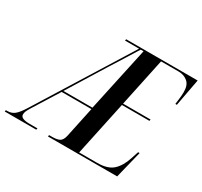

<svg xmlns="http://www.w3.org/2000/svg" viewBox="-204 -913 1172 1112"><g transform="rotate(30 382.0 -357.0)"><path d="M-57 0 -55 -10H-44Q-18 -10 2 -25.5Q22 -41 50 -86L435 -704H341L343 -714H821L787 -532H777Q778 -542 781.5 -568Q785 -594 785 -616Q785 -663 760 -683.5Q735 -704 700 -704H582L514 -382H698L696 -372H512L435 -10H556Q626 -10 660.5 -42Q695 -74 714 -133L730 -182H740L695 0H232L234 -10H255Q288 -10 304.5 -19.5Q321 -29 328 -60L371 -263H172L65 -92Q52 -71 47.5 -60Q43 -49 43 -38Q43 -10 105 -10H156L154 0ZM178 -273H372L465 -704H446Q422 -666 405 -638Q388 -610 372 -585Q356 -560 337 -530Z"/></g></svg>

Font: Noto Serif Display ExtraCondensed SemiBold
Style: Italic
Weight: 600
Width: 2
Italic angle: -12°
Designer: Monotype Design Team
Foundry: Monotype Imaging Inc.
Version: Version 2.009